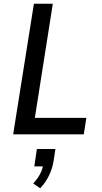

<svg xmlns="http://www.w3.org/2000/svg" viewBox="-20 -725 550 1036"><path d="M51 0 163 -705H265L168 -89H446L432 0ZM197 291 159 265Q181 242 195.5 215.5Q210 189 213 162L225 173H165L179 79H279L269 145Q262 186 244 223Q226 260 197 291Z"/></svg>

Font: Nunito Sans 7pt Condensed SemiBold
Style: Italic
Weight: 600
Width: 3
Italic angle: -9°
Designer: Vernon Adams
Foundry: Vernon Adams
Version: Version 3.101;gftools[0.9.27]